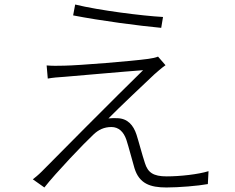

<svg xmlns="http://www.w3.org/2000/svg" viewBox="-20 -796 1040 848"><path d="M312 -776 303 -728C426 -704 595 -682 692 -673L700 -721C609 -726 418 -750 312 -776ZM711 -508 678 -546C669 -542 651 -538 635 -536C564 -526 328 -507 265 -506C235 -505 209 -505 186 -507L191 -449C213 -453 236 -455 268 -457C331 -462 528 -480 612 -486C509 -386 197 -72 164 -38C149 -23 134 -11 125 -4L176 32C225 -31 354 -166 393 -202C415 -223 440 -235 472 -235C504 -235 526 -214 538 -179C548 -149 565 -83 574 -53C595 15 643 32 715 32C770 32 855 25 898 17L901 -40C856 -26 776 -17 716 -17C657 -17 633 -34 620 -76C608 -112 593 -170 583 -201C569 -244 543 -273 498 -274C488 -275 470 -274 459 -273C504 -319 627 -435 661 -467C670 -475 696 -498 711 -508Z"/></svg>

Font: Noto Sans SC Light
Style: Regular
Weight: 300
Designer: Ryoko NISHIZUKA 西塚涼子 (kana, bopomofo & ideographs); Paul D. Hunt (Latin, Greek & Cyrillic); Sandoll Communications 산돌커뮤니
Foundry: Adobe
Version: Version 2.004;hotconv 1.0.118;makeotfexe 2.5.65603